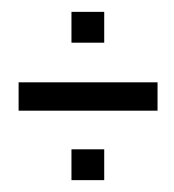

<svg xmlns="http://www.w3.org/2000/svg" viewBox="-20 -346 297 327"><path d="M157.5 -325.8V-273.3H101.7V-325.8ZM248.3 -205.8V-157.5H11.7V-205.8ZM157.5 -91.7V-39.2H101.7V-91.7Z"/></svg>

Font: Sirivennela
Style: Regular
Weight: 400
Designer: Appaji Ambarisha Darbha
Foundry: Appaji Ambarisha Darbha
Version: Version 1.00; ttfautohint (v1.8.4.7-5d5b)